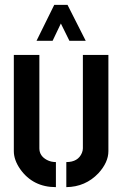

<svg xmlns="http://www.w3.org/2000/svg" viewBox="-20 -768 505 793"><path d="M130.9 -599.6 204.1 -748H258.8L334 -599.6H266.6L231.4 -670.9L197.3 -599.6ZM37.1 -143.6V-541H142.6V-155.3Q142.6 -124 173.8 -107.4Q190.4 -98.6 210.9 -98.6V4.9Q116.2 4.9 63.5 -69.3Q37.1 -107.4 37.1 -143.6ZM253.9 4.9V-98.6Q302.7 -98.6 318.4 -136.7Q322.3 -146.5 322.3 -155.3V-541H427.7V-143.6Q427.7 -97.7 386.7 -52.7Q333 3.9 253.9 4.9Z"/></svg>

Font: Post No Bills Jaffna
Style: Bold
Weight: 700
Designer: Kosala Senevirathne, Siva Puranthara, Lasantha Premarathna, Tharique Azeez
Foundry: Mooniak
Version: Version 1.220 ; ttfautohint (v1.6)